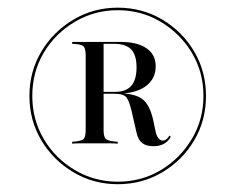

<svg xmlns="http://www.w3.org/2000/svg" viewBox="-20 -652 604 493"><path d="M282.3 -179Q220.2 -179 168.5 -209.7Q116.9 -240.3 86.3 -291.5Q55.6 -342.7 55.6 -405.6Q55.6 -468.5 86.3 -519.8Q116.9 -571 168.5 -601.6Q220.2 -632.3 282.3 -632.3Q345.2 -632.3 396.8 -601.6Q448.4 -571 478.6 -519.8Q508.9 -468.5 508.9 -405.6Q508.9 -342.7 478.6 -291.5Q448.4 -240.3 396.8 -209.7Q345.2 -179 282.3 -179ZM282.3 -185.5Q343.5 -185.5 393.1 -215.3Q442.7 -245.2 472.6 -295.2Q502.4 -345.2 502.4 -405.6Q502.4 -466.9 472.6 -516.5Q442.7 -566.1 392.7 -596Q342.7 -625.8 282.3 -625.8Q222.6 -625.8 172.2 -596Q121.8 -566.1 92.3 -516.5Q62.9 -466.9 62.9 -405.6Q62.9 -345.2 92.3 -295.2Q121.8 -245.2 172.2 -215.3Q222.6 -185.5 282.3 -185.5ZM165.3 -283.1V-287.9Q188.7 -289.5 194.4 -294.8Q200 -300 200 -317.7V-508.9Q200 -527.4 194.4 -533.1Q188.7 -538.7 165.3 -539.5V-544.4Q171 -544.4 176.6 -544.4Q182.3 -544.4 192.7 -544.4Q203.2 -544.4 220.2 -544.4Q243.5 -544.4 262.9 -544.4Q282.3 -544.4 289.5 -544.4Q332.3 -544.4 356 -528.2Q379.8 -512.1 379.8 -481.5Q379.8 -449.2 353.6 -430.2Q327.4 -411.3 279 -411.3H222.6V-416.1H275Q303.2 -416.1 316.9 -431.5Q330.6 -446.8 330.6 -479Q330.6 -510.5 316.9 -525Q303.2 -539.5 272.6 -539.5H246V-317.7Q246 -300 252.4 -294.8Q258.9 -289.5 282.3 -287.9V-283.1Q274.2 -283.9 264.1 -283.9Q254 -283.9 222.6 -283.9Q194.4 -283.9 183.9 -283.9Q173.4 -283.9 165.3 -283.1ZM373.4 -276.6Q355.6 -276.6 345.2 -284.7Q334.7 -292.7 330.6 -311.3L317.7 -367.7Q312.1 -391.1 305.2 -401.2Q298.4 -411.3 272.6 -411.3L271 -413.7L277.4 -412.9Q324.2 -412.9 344.4 -398.4Q364.5 -383.9 373.4 -343.5L379.8 -312.9Q382.3 -302.4 387.1 -296.8Q391.9 -291.1 398.4 -291.1Q407.3 -291.1 415.3 -304L418.5 -300.8Q405.6 -276.6 373.4 -276.6Z"/></svg>

Font: Playfair 144pt SemiCondensed Light
Style: Regular
Weight: 300
Width: 4
Designer: Claus Eggers Sørensen
Foundry: Claus Eggers Sørensen
Version: Version 2.203